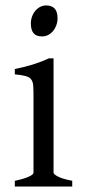

<svg xmlns="http://www.w3.org/2000/svg" viewBox="-20 -682 311 702"><path d="M34.2 0V-21Q67.4 -27.8 85 -35.9Q102.5 -43.9 102.5 -50.8V-327.1Q102.5 -352.1 101.6 -367.4Q100.6 -382.8 94.2 -391.4Q87.9 -399.9 74 -403.8Q60.1 -407.7 34.2 -410.2V-429.7Q49.3 -432.6 66.2 -436.8Q83 -440.9 99.6 -446Q116.2 -451.2 131.3 -457Q146.5 -462.9 159.2 -468.8H175.8V-50.8Q175.8 -44.9 192.1 -36.4Q208.5 -27.8 244.1 -21V0ZM190.4 -615.7Q190.4 -602.1 186 -589.8Q181.6 -577.6 174.1 -568.6Q166.5 -559.6 156.2 -554.2Q146 -548.8 133.8 -548.8Q111.8 -548.8 102.3 -561Q92.8 -573.2 92.8 -595.7Q92.8 -609.4 97.2 -621.6Q101.6 -633.8 109.4 -642.8Q117.2 -651.9 127.2 -657Q137.2 -662.1 148.9 -662.1Q190.4 -662.1 190.4 -615.7Z"/></svg>

Font: Gentium Plus Phon
Style: Regular
Weight: 400
Designer: J. Victor Gaultney, Annie Olsen, Iska Routamaa, Becca Hirsbrunner
Foundry: SIL International
Version: Version 5.000